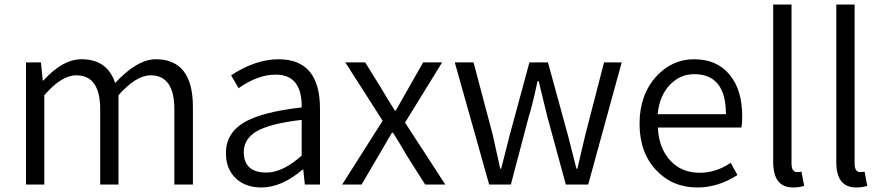

<svg xmlns="http://www.w3.org/2000/svg" viewBox="-20 -816 3902 849"><path d="M95 -540H161L169 -460H172Q257 -554 340 -554Q455 -554 489 -449Q587 -554 669 -554Q833 -554 833 -343V0H751V-333Q751 -483 646 -483Q582 -483 504 -395V0H423V-333Q423 -483 317 -483Q252 -483 176 -395V0H95Z M1024 -26Q979 -68 979 -139Q979 -227 1060 -275Q1138 -321 1314 -341Q1316 -486 1199 -486Q1120 -486 1035 -426L1002 -483Q1110 -554 1212 -554Q1395 -554 1395 -335V0H1328L1321 -66H1318Q1225 13 1136 13Q1067 13 1024 -26ZM1314 -128V-286Q1175 -270 1114 -235Q1058 -201 1058 -144Q1058 -53 1158 -53Q1230 -53 1314 -128Z M1672 -282 1507 -540H1595L1671 -417Q1688 -387 1726 -327H1730L1851 -540H1935L1771 -274L1949 0H1860L1777 -131Q1751 -177 1718 -229H1713L1579 0H1493Z M1991 -540H2074L2159 -219L2192 -70H2196L2215 -144Q2226 -190 2234 -219L2321 -540H2403L2491 -219L2529 -70H2533L2568 -219L2651 -540H2729L2581 0H2482L2400 -301Q2394 -323 2362 -457H2357Q2334 -350 2318 -300L2239 0H2143Z M2883 -62Q2808 -140 2808 -269Q2808 -396 2882 -478Q2952 -554 3049 -554Q3150 -554 3206 -486Q3262 -419 3262 -301Q3262 -269 3258 -252H2889Q2893 -162 2943 -107Q2993 -52 3074 -52Q3146 -52 3211 -96L3241 -42Q3155 13 3064 13Q2954 13 2883 -62ZM3190 -311Q3190 -488 3050 -488Q2988 -488 2943 -442Q2896 -393 2888 -311Z M3399 -99V-796H3480V-93Q3480 -55 3505 -55Q3514 -55 3524 -57L3536 6Q3513 13 3487 13Q3399 13 3399 -99Z M3678 -99V-796H3759V-93Q3759 -55 3784 -55Q3793 -55 3803 -57L3815 6Q3792 13 3766 13Q3678 13 3678 -99Z"/></svg>

Font: KaiGen Gothic SC Normal
Style: Regular
Weight: 300
Designer: Ryoko NISHIZUKA Ë•øÂ°öÊ∂ºÂ≠ê (kana & ideographs); Paul D. Hunt (Latin, Greek & Cyrillic); Wenlong ZHANG Âº†ÊñáÈæô (bopom
Version: Version 1.001 October 10, 2014